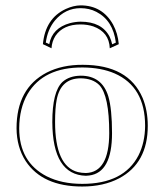

<svg xmlns="http://www.w3.org/2000/svg" viewBox="-20 -678 606 708"><path d="M384.8 -500Q382.3 -559.6 324.2 -580.6Q302.2 -587.9 276.9 -587.9Q213.4 -587.9 184.6 -545.9Q171.4 -525.4 169.9 -500L138.2 -515.1Q147 -609.9 222.7 -645Q250.5 -657.7 276.9 -658.2Q357.4 -658.2 397 -587.4Q414.6 -554.7 418 -515.1ZM277.8 -389.2Q204.1 -389.2 189 -310.1Q183.1 -279.8 183.1 -228Q183.1 -65.4 267.1 -43.5Q281.7 -40 296.9 -40Q382.3 -42.5 382.8 -187Q382.8 -325.7 346.2 -364.3Q321.8 -388.7 277.8 -389.2ZM41 -205.1Q41 -352.1 151.9 -410.2Q209 -439.5 285.2 -439Q453.6 -439 505.9 -316.9Q524.9 -271 524.9 -213.9Q524.9 -76.7 419.4 -20.5Q361.8 9.8 283.2 9.8Q136.7 9.8 74.7 -84Q41.5 -135.3 41 -205.1ZM393.6 -514.6 407.2 -521Q397 -602.5 335.4 -634.3Q309.1 -647.9 276.9 -647.9Q221.2 -647.9 182.6 -602.5Q155.3 -569.3 148.9 -521L161.6 -515.1Q172.4 -574.7 238.3 -592.8Q257.8 -597.7 276.9 -598.1Q355.5 -598.1 384.3 -542.5Q390.6 -528.8 393.6 -514.6ZM277.8 -398.9Q356 -398.9 379.4 -322.8Q393.1 -276.4 393.1 -187Q393.1 -41 308.6 -30.8Q302.7 -30.3 296.9 -29.8Q173.8 -33.2 172.9 -228Q172.9 -339.8 210 -375.5Q235.4 -398.4 277.8 -398.9ZM50.8 -205.1Q50.8 -80.1 152.3 -27.8Q207.5 0 283.2 0Q436.5 0 490.7 -105Q514.6 -152.3 515.1 -213.9Q515.1 -357.9 402.8 -407.2Q353 -428.7 285.2 -429.2Q140.1 -430.2 81.5 -331.1Q51.3 -278.3 50.8 -205.1Z"/></svg>

Font: Linux Biolinum Outline O
Style: Bold
Weight: 700
Designer: Philipp H. Poll
Foundry: Philipp H. Poll
Version: Version 0.9.2